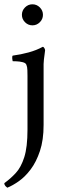

<svg xmlns="http://www.w3.org/2000/svg" viewBox="-38 -648 291 894"><path d="M64 -579Q64 -599 78.5 -613.5Q93 -628 113 -628Q133 -628 147.5 -613.5Q162 -599 162 -579Q162 -559 147.5 -544.5Q133 -530 113 -530Q93 -530 78.5 -544.5Q64 -559 64 -579ZM90 -44V-295Q90 -305 89.5 -321Q89 -337 85 -346Q82 -355 67.5 -358.5Q53 -362 39 -362.5Q25 -363 21 -363Q20 -365 19 -375Q18 -385 21 -389Q59 -394 95.5 -404Q132 -414 161 -430Q165 -430 168.5 -424Q172 -418 172 -414Q172 -411 170 -398Q168 -385 166.5 -371Q165 -357 165 -350V-66Q165 4 148 55Q131 106 105 140.5Q79 175 50 195.5Q21 216 -4 226Q-13 220 -17 211Q-19 206 -17 204Q11 184 35.5 157.5Q60 131 75 84Q90 37 90 -44Z"/></svg>

Font: Amiri
Style: Regular
Weight: 400
Designer: Khaled Hosny
Version: Version 0.114